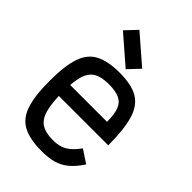

<svg xmlns="http://www.w3.org/2000/svg" viewBox="-260 -998 1120 1120"><g transform="rotate(45 300.0 -438.0)"><path d="M303 14Q206 14 149.5 -15.5Q93 -45 69.5 -116Q46 -187 46 -309Q46 -432 69.5 -502.5Q93 -573 149.5 -602.5Q206 -632 303 -632Q399 -632 453.5 -600.5Q508 -569 531 -493Q554 -417 554 -285H75V-377H452Q452 -439 438.5 -474.5Q425 -510 392.5 -525Q360 -540 303 -540Q243 -540 209 -519.5Q175 -499 160.5 -451Q146 -403 146 -318Q146 -227 160.5 -174.5Q175 -122 209 -100Q243 -78 303 -78Q338 -78 364.5 -86.5Q391 -95 414 -114.5Q437 -134 462 -168L542 -115Q509 -66 476 -38Q443 -10 402 2Q361 14 303 14ZM312 -671 140 -820 206 -890 378 -741Z"/></g></svg>

Font: Victor Mono
Style: Bold
Weight: 700
Monospace: yes
Designer: Rune Bjørnerås
Version: Version 1.561;gftools[0.9.30]